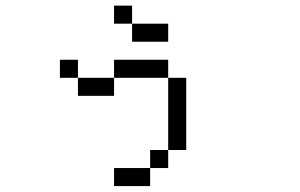

<svg xmlns="http://www.w3.org/2000/svg" viewBox="-20 -582 1040 665"><path d="M437.5 -500H375V-562.5H437.5ZM187.5 -375H250V-312.5H187.5ZM250 -312.5H375V-250H250ZM375 0H500V62.5H375ZM375 -375H562.5V-312.5H375ZM437.5 -500H562.5V-437.5H437.5ZM500 -62.5H562.5V0H500ZM562.5 -312.5H625V-62.5H562.5Z"/></svg>

Font: 寒蝉点阵体 16px
Style: Regular
Weight: 400
Designer: Designed by Warren2060
Foundry: ChillType
Version: Version 1.000